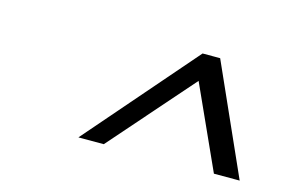

<svg xmlns="http://www.w3.org/2000/svg" viewBox="-51 -760 701 475"><g transform="rotate(15 300.0 -523.0)"><path d="M522 -383H588L463 -663H418L175 -383H240L426 -595Z"/></g></svg>

Font: LT Wave Mono Light
Style: Italic
Weight: 300
Designer: Daniel Lyons
Version: Version 2.5 (Glyphs App)